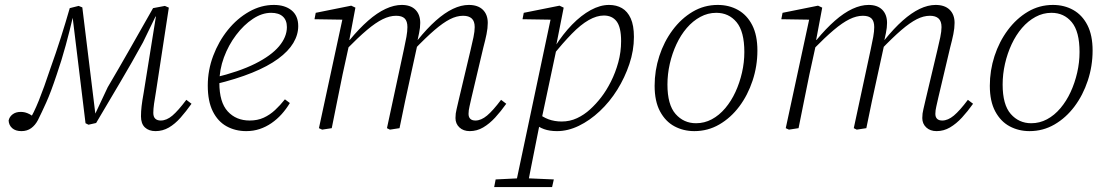

<svg xmlns="http://www.w3.org/2000/svg" viewBox="-20 -520 4494 779"><path d="M67 12Q43 12 29.5 0Q16 -12 15 -31Q18 -46 31 -56Q44 -66 64 -66Q73 -66 81.5 -64Q90 -62 100.5 -56.5Q111 -51 124 -40L105 -19L97 -30Q107 -45 117 -65.5Q127 -86 137.5 -112Q148 -138 159.5 -170Q171 -202 184 -241Q207 -305 227 -368Q247 -431 263 -487L299 -496L314 -490L368 -49H362L417 -166Q463 -244 509 -325Q555 -406 601 -487L649 -496L665 -489L613 -149Q608 -121 605 -99Q602 -77 602 -62Q602 -46 610 -38.5Q618 -31 632 -31Q656 -31 679.5 -51Q703 -71 736 -115L757 -99Q735 -68 712.5 -42.5Q690 -17 665 -2.5Q640 12 611 12Q584 12 568 -3Q552 -18 552 -48Q552 -68 554.5 -89.5Q557 -111 563 -144L615 -468L626 -453H611L560 -348Q515 -266 467 -185Q419 -104 370 -21L339 -14L327 -20L275 -447V-448Q263 -396 246.5 -335.5Q230 -275 210 -217Q198 -181 187.5 -153Q177 -125 167.5 -104Q158 -83 150 -66Q142 -49 134 -33Q123 -12 106.5 0Q90 12 67 12Z M979 12Q935 12 899.5 -7.5Q864 -27 843.5 -68Q823 -109 823 -173Q823 -235 845 -293.5Q867 -352 904.5 -398.5Q942 -445 990.5 -472.5Q1039 -500 1091 -500Q1136 -500 1163 -478Q1190 -456 1190 -414Q1190 -379 1170 -345.5Q1150 -312 1108.5 -281.5Q1067 -251 1003 -225Q939 -199 852 -178L850 -205Q950 -229 1015 -261.5Q1080 -294 1112 -332Q1144 -370 1144 -410Q1144 -438 1127.5 -453Q1111 -468 1080 -468Q1043 -468 1006 -443.5Q969 -419 938 -378Q907 -337 888.5 -287Q870 -237 870 -184Q870 -105 904 -68Q938 -31 993 -31Q1025 -31 1050 -42.5Q1075 -54 1096 -73.5Q1117 -93 1136 -117L1156 -102Q1141 -77 1122.5 -56.5Q1104 -36 1081.5 -20.5Q1059 -5 1033.5 3.5Q1008 12 979 12Z M1287 6 1274 0 1373 -459 1382 -440 1256 -442 1261 -468 1405 -497 1422 -489 1397 -356 1400 -355 1370 -218Q1359 -164 1348 -109.5Q1337 -55 1326 0ZM1562 6 1550 0 1619 -321Q1625 -348 1629 -370.5Q1633 -393 1633 -410Q1633 -434 1622 -445Q1611 -456 1587 -456Q1561 -456 1532.5 -442Q1504 -428 1468.5 -398Q1433 -368 1385 -319V-358H1399Q1437 -404 1473.5 -436Q1510 -468 1544.5 -484Q1579 -500 1610 -500Q1646 -500 1665.5 -480.5Q1685 -461 1685 -427Q1685 -408 1680.5 -386.5Q1676 -365 1671 -342L1673 -336L1647 -217Q1635 -163 1623.5 -109Q1612 -55 1601 0ZM1886 12Q1860 12 1844 -3Q1828 -18 1828 -41Q1828 -60 1832.5 -77Q1837 -94 1842 -118L1889 -316Q1896 -345 1901 -369Q1906 -393 1906 -410Q1906 -434 1894 -445Q1882 -456 1859 -456Q1833 -456 1805.5 -442Q1778 -428 1743 -398Q1708 -368 1660 -318V-358H1675Q1713 -405 1748.5 -436.5Q1784 -468 1817.5 -484Q1851 -500 1882 -500Q1919 -500 1939 -480.5Q1959 -461 1959 -427Q1959 -406 1954 -381.5Q1949 -357 1941 -327L1893 -124Q1889 -105 1885 -88.5Q1881 -72 1881 -58Q1881 -45 1888 -38Q1895 -31 1909 -31Q1932 -31 1956 -51Q1980 -71 2013 -115L2034 -99Q2012 -68 1989 -43Q1966 -18 1940.5 -3Q1915 12 1886 12Z M1985 239 1991 208 2094 203H2111L2227 208L2220 239ZM2070 239 2217 -456 2226 -440 2100 -442 2105 -468 2250 -497 2267 -489 2237 -337 2241 -336 2176 -30 2171 -24Q2161 29 2151.5 74Q2142 119 2134.5 159.5Q2127 200 2119 239ZM2240 12Q2210 12 2187.5 4Q2165 -4 2147 -20L2159 -64Q2181 -45 2205.5 -36Q2230 -27 2259 -27Q2292 -27 2321 -40.5Q2350 -54 2374.5 -76.5Q2399 -99 2419 -125Q2440 -152 2458.5 -188.5Q2477 -225 2488.5 -267Q2500 -309 2500 -353Q2500 -409 2482 -433Q2464 -457 2430 -457Q2401 -457 2368.5 -438.5Q2336 -420 2300 -383Q2264 -346 2219 -291L2214 -330H2231Q2264 -382 2301 -420Q2338 -458 2376.5 -479Q2415 -500 2451 -500Q2481 -500 2503.5 -487Q2526 -474 2539 -445.5Q2552 -417 2552 -370Q2552 -315 2533.5 -260Q2515 -205 2484.5 -156Q2454 -107 2413.5 -69Q2373 -31 2328.5 -9.5Q2284 12 2240 12Z M2797 12Q2753 12 2716.5 -7.5Q2680 -27 2658 -68Q2636 -109 2636 -172Q2636 -234 2655 -292.5Q2674 -351 2709 -398Q2744 -445 2790.5 -472.5Q2837 -500 2892 -500Q2938 -500 2974.5 -479.5Q3011 -459 3032 -418Q3053 -377 3053 -315Q3053 -252 3033.5 -193Q3014 -134 2979.5 -88Q2945 -42 2898.5 -15Q2852 12 2797 12ZM2804 -20Q2838 -20 2868 -36Q2898 -52 2922.5 -81Q2947 -110 2964 -147Q2981 -184 2990.5 -225.5Q3000 -267 3000 -309Q3000 -392 2968.5 -430Q2937 -468 2886 -468Q2852 -468 2821.5 -451.5Q2791 -435 2766.5 -406.5Q2742 -378 2724.5 -340.5Q2707 -303 2697.5 -261Q2688 -219 2688 -177Q2688 -95 2721 -57.5Q2754 -20 2804 -20Z M3181 6 3168 0 3267 -459 3276 -440 3150 -442 3155 -468 3299 -497 3316 -489 3291 -356 3294 -355 3264 -218Q3253 -164 3242 -109.5Q3231 -55 3220 0ZM3456 6 3444 0 3513 -321Q3519 -348 3523 -370.5Q3527 -393 3527 -410Q3527 -434 3516 -445Q3505 -456 3481 -456Q3455 -456 3426.5 -442Q3398 -428 3362.5 -398Q3327 -368 3279 -319V-358H3293Q3331 -404 3367.5 -436Q3404 -468 3438.5 -484Q3473 -500 3504 -500Q3540 -500 3559.5 -480.5Q3579 -461 3579 -427Q3579 -408 3574.5 -386.5Q3570 -365 3565 -342L3567 -336L3541 -217Q3529 -163 3517.5 -109Q3506 -55 3495 0ZM3780 12Q3754 12 3738 -3Q3722 -18 3722 -41Q3722 -60 3726.5 -77Q3731 -94 3736 -118L3783 -316Q3790 -345 3795 -369Q3800 -393 3800 -410Q3800 -434 3788 -445Q3776 -456 3753 -456Q3727 -456 3699.5 -442Q3672 -428 3637 -398Q3602 -368 3554 -318V-358H3569Q3607 -405 3642.5 -436.5Q3678 -468 3711.5 -484Q3745 -500 3776 -500Q3813 -500 3833 -480.5Q3853 -461 3853 -427Q3853 -406 3848 -381.5Q3843 -357 3835 -327L3787 -124Q3783 -105 3779 -88.5Q3775 -72 3775 -58Q3775 -45 3782 -38Q3789 -31 3803 -31Q3826 -31 3850 -51Q3874 -71 3907 -115L3928 -99Q3906 -68 3883 -43Q3860 -18 3834.5 -3Q3809 12 3780 12Z M4157 12Q4113 12 4076.5 -7.5Q4040 -27 4018 -68Q3996 -109 3996 -172Q3996 -234 4015 -292.5Q4034 -351 4069 -398Q4104 -445 4150.5 -472.5Q4197 -500 4252 -500Q4298 -500 4334.5 -479.5Q4371 -459 4392 -418Q4413 -377 4413 -315Q4413 -252 4393.5 -193Q4374 -134 4339.5 -88Q4305 -42 4258.5 -15Q4212 12 4157 12ZM4164 -20Q4198 -20 4228 -36Q4258 -52 4282.5 -81Q4307 -110 4324 -147Q4341 -184 4350.5 -225.5Q4360 -267 4360 -309Q4360 -392 4328.5 -430Q4297 -468 4246 -468Q4212 -468 4181.5 -451.5Q4151 -435 4126.5 -406.5Q4102 -378 4084.5 -340.5Q4067 -303 4057.5 -261Q4048 -219 4048 -177Q4048 -95 4081 -57.5Q4114 -20 4164 -20Z"/></svg>

Font: Source Serif 4 Light
Style: Italic
Weight: 300
Italic angle: -12°
Designer: Frank Grießhammer
Foundry: Adobe Systems Incorporated
Version: Version 4.004;hotconv 1.0.116;makeotfexe 2.5.65601